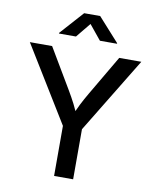

<svg xmlns="http://www.w3.org/2000/svg" viewBox="-100 -1020 888 1095"><g transform="rotate(10 344.0 -472.0)"><path d="M289.6 0V-290L21 -727.5H149.9L287.1 -496.1Q309.1 -459 326.9 -424.3Q344.7 -389.6 363.3 -341.8H327.6Q346.2 -390.1 364 -425.3Q381.8 -460.4 402.8 -496.1L538.6 -727.5H666.5L399.9 -290V0ZM274.4 -804.7H175.8V-808.1L297.4 -943.8H390.1L512.2 -808.1V-804.7H413.1L343.8 -889.6Z"/></g></svg>

Font: Inter 18pt Medium
Style: Regular
Weight: 500
Designer: Rasmus Andersson
Foundry: rsms
Version: Version 4.001;git-66647c0bb